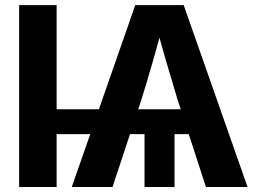

<svg xmlns="http://www.w3.org/2000/svg" viewBox="-20 -748 1019 768"><path d="M206.5 -727.5V0H56.6V-727.5ZM678.2 -261.2V0H558.1V-261.2ZM267.1 0 521 -727.5H714.8L970.2 0H803.7L689 -353.5Q668 -422.4 646 -498Q624 -573.7 598.6 -668H637.7Q611.8 -573.7 590.1 -498Q568.4 -422.4 546.9 -353.5L430.2 0ZM162.1 -211.4V-311H810.1V-211.4Z"/></svg>

Font: Inter 28pt
Style: Bold
Weight: 700
Designer: Rasmus Andersson
Foundry: rsms
Version: Version 4.001;git-66647c0bb